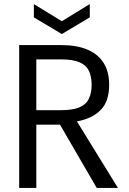

<svg xmlns="http://www.w3.org/2000/svg" viewBox="-20 -921 633 941"><path d="M74 0V-700H281Q355 -700 407 -678.5Q459 -657 487 -614Q515 -571 515 -505Q515 -423 472.5 -381Q430 -339 357 -326L558 0H454L274 -310H158V0ZM158 -381H279Q335 -381 368 -394.5Q401 -408 415 -436Q429 -464 429 -505Q429 -547 415 -575Q401 -603 368 -616.5Q335 -630 279 -630H158ZM283 -754 146 -836V-901L283 -817L420 -901V-836Z"/></svg>

Font: Rethink Sans
Style: Regular
Weight: 400
Designer: The Rethink Sans project authors (Hans Thiessen). DM Sans designed by Colophon Foundry.
Foundry: Rethink Communications LLC
Version: Version 1.001